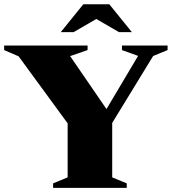

<svg xmlns="http://www.w3.org/2000/svg" viewBox="-35 -904 826 924"><path d="M54.5 -633 -15 -663V-685H386.5V-663L302.5 -634L499.5 -347L458 -346.5L629.5 -635L552 -663V-685H771.5V-663L702 -634.5L505 -312.5V-50.5L575 -21.5V0H220.5V-21.5L290.5 -50.5V-310.5ZM408 -824.5H449L319.5 -749.5H257.5L366 -883.5H491L599.5 -749.5H537.5Z"/></svg>

Font: Newsreader 36pt ExtraBold
Style: Regular
Weight: 800
Designer: Hugues Gentile
Foundry: Production Type
Version: Version 1.003